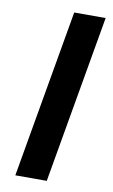

<svg xmlns="http://www.w3.org/2000/svg" viewBox="-82 -744 464 788"><g transform="rotate(10 150.5 -350.0)"><path d="M40 0H171L293 -700H162Z"/></g></svg>

Font: Fixel Display SemiBold
Style: Italic
Weight: 600
Italic angle: -10°
Designer: AlfaBravo + MacPaw
Foundry: Kyrylo Tkachov, Marchela Mozhyna, Serhii Makarenko, Maria Weinstein, Zakhar Kryvoshyya
Version: Version 1.210;Glyphs 3.2 (3217)